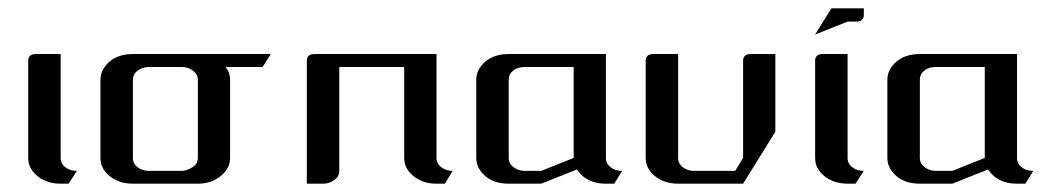

<svg xmlns="http://www.w3.org/2000/svg" viewBox="-20 -442 2515 462"><path d="M47.9 -62V-295.9Q47.9 -312 66.9 -312H126V-62Q126 -48.3 137.2 -39.6Q148.4 -30.8 165 -30.8L145 0H126Q92.8 0 70.3 -18.1Q47.9 -36.1 47.9 -62Z M221.7 -62V-250Q221.7 -274.9 243.7 -293.9Q265.1 -312 299.8 -312H631.8L611.8 -280.8H522.9Q533.7 -267.1 533.7 -250V-62Q533.7 -36.6 510.7 -18.1Q488.3 0 456.1 0H299.8Q266.6 0 244.1 -18.1Q221.7 -36.1 221.7 -62ZM299.8 -62Q299.8 -48.3 311 -39.6Q322.3 -30.8 338.9 -30.8H417Q429.2 -30.8 443.8 -40Q456.1 -48.3 456.1 -62V-250Q456.1 -263.2 444.3 -272Q432.6 -280.8 417 -280.8H338.9Q322.3 -280.8 311 -272Q299.8 -263.2 299.8 -250Z M718.3 0V-295.9Q718.3 -312 737.3 -312H1030.3V-62Q1030.3 -48.3 1042 -39.6Q1053.7 -30.8 1069.3 -30.8L1050.3 0H1030.3Q997.6 0 975.1 -18.1Q952.6 -36.1 952.6 -62V-280.8H796.4V-30.8Q796.4 -17.1 784.2 -8.8Q772.5 0 757.3 0Z M1126 -62V-250Q1126 -274.9 1147.9 -293.9Q1169.4 -312 1204.1 -312H1438V-62Q1438 -48.3 1449.2 -39.6Q1460 -30.8 1477.1 -30.8L1458 0H1438Q1403.8 0 1382.3 -18.1Q1373 -26.9 1368.2 -34.2L1282.2 0H1204.1Q1169.4 0 1147.9 -18.1Q1126 -37.1 1126 -62ZM1204.1 -62Q1204.1 -48.8 1215.3 -40Q1227.1 -30.8 1243.2 -30.8H1282.2L1360.4 -62V-280.8H1243.2Q1225.6 -280.8 1215.3 -272.5Q1204.1 -263.7 1204.1 -250Z M1533.7 -62V-295.9Q1533.7 -312 1552.7 -312H1611.8V-62Q1611.8 -48.3 1623 -39.6Q1634.3 -30.8 1650.9 -30.8H1749L1768.1 -62V-295.9Q1768.1 -312 1787.6 -312H1845.7V-125L1768.1 0H1611.8Q1578.6 0 1556.2 -18.1Q1533.7 -36.1 1533.7 -62Z M1941.4 -358.9 1980.5 -421.9H2058.6V-405.8Q2058.6 -390.1 2039.6 -390.1H2019.5ZM1941.4 -62V-295.9Q1941.4 -312 1960.4 -312H2019.5V-62Q2019.5 -48.3 2030.8 -39.6Q2042 -30.8 2058.6 -30.8L2038.6 0H2019.5Q1986.3 0 1963.9 -18.1Q1941.4 -36.1 1941.4 -62Z M2115.2 -62V-250Q2115.2 -274.9 2137.2 -293.9Q2158.7 -312 2193.4 -312H2427.2V-62Q2427.2 -48.3 2438.5 -39.6Q2449.2 -30.8 2466.3 -30.8L2447.3 0H2427.2Q2393.1 0 2371.6 -18.1Q2362.3 -26.9 2357.4 -34.2L2271.5 0H2193.4Q2158.7 0 2137.2 -18.1Q2115.2 -37.1 2115.2 -62ZM2193.4 -62Q2193.4 -48.8 2204.6 -40Q2216.3 -30.8 2232.4 -30.8H2271.5L2349.6 -62V-280.8H2232.4Q2214.8 -280.8 2204.6 -272.5Q2193.4 -263.7 2193.4 -250Z"/></svg>

Font: Hhenum
Style: Regular
Weight: 400
Designer: T. Christopher White
Version: Version 1.0